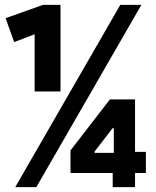

<svg xmlns="http://www.w3.org/2000/svg" viewBox="-20 -750 640 787"><path d="M442 17V-86L446.5 -96V-241.5L460.5 -224.5H441.5L367.5 -128.5V-123.5H477.5L489.5 -127.5H578V-41H269V-133.5L430.5 -342.5H533.5V17ZM122 -375V-609.5L38 -577.5L3 -675.5L156 -730H228V-375ZM42.5 17 473 -730H559.5L129 17Z"/></svg>

Font: Google Sans Code
Style: Regular
Weight: 400
Monospace: yes
Designer: Google Sans Code Authors
Foundry: Google LLC
Version: Version 6.000